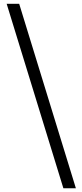

<svg xmlns="http://www.w3.org/2000/svg" viewBox="-20 -813 432 1012"><path d="M314 179.2 15.1 -793H81.1L379.9 179.2Z"/></svg>

Font: `nÑOS CN Regular
Style: Regular
Weight: 400
Designer: Ryoko NISHIZUKA ¬âXZm¬º[P (kana & ideographs); Paul D. Hunt (Latin, Greek & Cyrillic); Wenlong ZHANG _ e¬á¬ü¬ô (bopomof
Foundry: Adobe Systems Incorporated
Version: Version 1.004;PS 1.004;hotconv 1.0.82;makeotf.lib2.5.63406